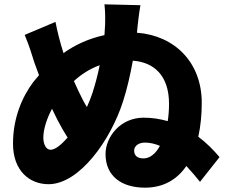

<svg xmlns="http://www.w3.org/2000/svg" viewBox="-20 -826 1040 886"><path d="M440 -525C431 -480 419 -435 406 -395C399 -374 390 -352 381 -332C368 -353 356 -377 342 -406L321 -452C354 -482 393 -508 440 -525ZM236 -725 94 -665C122 -596 126 -575 138 -539L160 -479L134 -448C82 -379 40 -281 40 -163C40 -38 116 24 204 24C346 24 491 -179 548 -359C566 -414 581 -480 593 -546C690 -539 760 -478 760 -347C760 -320 758 -293 754 -267C719 -277 682 -283 643 -283C535 -283 467 -194 467 -115C467 -14 540 40 649 40C736 40 798 1 840 -60C864 -34 886 -8 903 13L993 -101C966 -133 934 -166 895 -195C906 -244 911 -297 911 -352C911 -537 787 -662 612 -675L615 -706C617 -723 621 -762 628 -802L462 -806C465 -775 466 -761 465 -712L462 -664C389 -648 326 -619 273 -581C258 -628 245 -678 236 -725ZM718 -153C699 -118 673 -95 642 -95C614 -95 599 -108 599 -131C599 -152 619 -168 649 -168C673 -168 696 -162 718 -153ZM292 -191C262 -157 234 -135 214 -135C190 -135 180 -164 180 -191C180 -231 197 -281 220 -324L244 -275C261 -242 277 -214 292 -191Z"/></svg>

Font: ChiuKong Gothic MN Heavy
Style: Regular
Weight: 900
Designer: Ryoko NISHIZUKA 西塚涼子 (kana, bopomofo & ideographs); Paul D. Hunt (Latin, Greek & Cyrillic); Sandoll Communications 산돌커뮤니
Foundry: Adobe
Version: Version 1.300